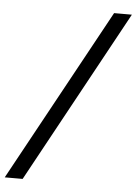

<svg xmlns="http://www.w3.org/2000/svg" viewBox="-109 -753 610 856"><g transform="rotate(5 195.5 -325.0)"><path d="M24.9 61H-55.2L366.7 -710.9H446.3Z"/></g></svg>

Font: RobotoDraft
Style: Italic
Weight: 400
Italic angle: -12°
Version: Version 2.001101; 2014